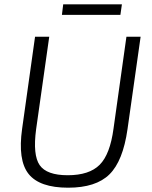

<svg xmlns="http://www.w3.org/2000/svg" viewBox="-20 -861 705 893"><path d="M540 -792H268L274 -841H547ZM634 -690 573 -260Q552 -112 489 -50Q426 12 297 12Q164 12 113 -52Q62 -116 83 -263L143 -690H209L148 -260Q132 -140 164.5 -93Q197 -46 295 -46Q395 -46 443.5 -94.5Q492 -143 508 -263L568 -690Z"/></svg>

Font: Exo 2.0 Light
Style: Italic
Weight: 300
Italic angle: -8°
Designer: Natanael Gama
Version: Version 1.001;PS 001.001;hotconv 1.0.70;makeotf.lib2.5.58329